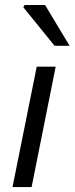

<svg xmlns="http://www.w3.org/2000/svg" viewBox="-20 -755 301 775"><path d="M30.5 0 128.3 -486H204.8L107.6 0ZM200.4 -570 74.2 -725.6 79.2 -734.7H162L261 -570Z"/></svg>

Font: Source Sans 3 VF
Style: Italic
Weight: 200
Italic angle: -11°
Designer: Paul D. Hunt
Foundry: Adobe Systems Incorporated
Version: Version 3.042;hotconv 1.0.118;makeotfexe 2.5.65603